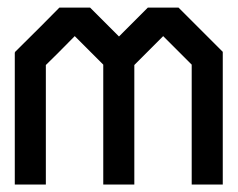

<svg xmlns="http://www.w3.org/2000/svg" viewBox="-20 -493 635 513"><path d="M575.2 -354.5V0H492.2V-320.3L416 -396.5L338.9 -319.3V0H255.9V-320.3L179.7 -396.5Q128.9 -344.7 102.5 -319.3V0H19.5V-352.5H20.5Q20.5 -353.5 19.5 -353.5Q99.6 -432.6 138.7 -472.7H220.7L297.9 -395.5L375 -472.7H457Z"/></svg>

Font: mr_KirucoupageG
Style: Regular
Weight: 400
Designer: Jan Henkel
Version: Version 1.00 May 25, 2020, initial release